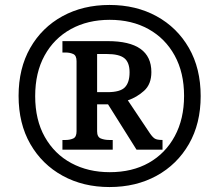

<svg xmlns="http://www.w3.org/2000/svg" viewBox="-20 -745 885 775"><path d="M422 10Q316 10 233 -35.5Q150 -81 102.5 -163.5Q55 -246 55 -358Q55 -469 102 -551.5Q149 -634 232 -679.5Q315 -725 422 -725Q529 -725 612 -679.5Q695 -634 742.5 -551.5Q790 -469 790 -357Q790 -246 742.5 -163.5Q695 -81 612 -35.5Q529 10 422 10ZM423 -50Q514 -50 581 -88Q648 -126 685.5 -195.5Q723 -265 723 -358Q723 -452 685 -521Q647 -590 579.5 -627.5Q512 -665 423 -665Q334 -665 266 -627.5Q198 -590 160 -521Q122 -452 122 -357Q122 -261 161 -192Q200 -123 268 -86.5Q336 -50 423 -50ZM232 -141V-180H245Q262 -180 275.5 -186Q289 -192 289 -215V-498Q289 -521 275.5 -527Q262 -533 245 -533H232V-579H415Q591 -579 591 -454Q591 -405 561.5 -378.5Q532 -352 496 -340L585 -207Q596 -191 605 -185.5Q614 -180 636 -180V-141H531L416 -324H372V-215Q372 -192 387 -186Q402 -180 421 -180H435V-141ZM414 -373Q465 -373 484 -392.5Q503 -412 503 -453Q503 -493 482 -510Q461 -527 411 -527H372V-373Z"/></svg>

Font: Noto Serif Tamil Black
Style: Italic
Weight: 900
Italic angle: -12°
Designer: Indian Type Foundry, Tom Grace, and the Monotype Design Team
Foundry: Monotype Imaging Inc.
Version: Version 2.003; ttfautohint (v1.8.4.7-5d5b)